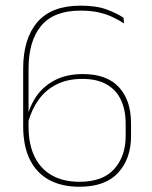

<svg xmlns="http://www.w3.org/2000/svg" viewBox="-20 -668 552 696"><path d="M268 9Q203.5 9 157.8 -16Q112 -41 88 -90Q64 -139 64 -210.5V-419Q64 -528 115.5 -587.8Q167 -647.5 271.5 -647.5Q329.5 -647.5 366.2 -633.8Q403 -620 427.5 -604L430 -583Q409 -596.5 386.2 -607Q363.5 -617.5 335.8 -623.5Q308 -629.5 271.5 -629.5Q175 -629.5 129.2 -574.5Q83.5 -519.5 83.5 -419V-210.5Q83.5 -144 105.8 -99.2Q128 -54.5 169.2 -31.8Q210.5 -9 268 -9Q353 -9 394.2 -55.5Q435.5 -102 435.5 -174.5V-219.5Q435.5 -270 418.2 -306.2Q401 -342.5 366.2 -362.2Q331.5 -382 278.5 -382Q225 -382 185.5 -362.2Q146 -342.5 120.5 -307.2Q95 -272 82 -225L71.5 -238.5H77.5Q87 -283 112.2 -319.5Q137.5 -356 179.8 -377.8Q222 -399.5 280.5 -399.5Q367 -399.5 411 -352Q455 -304.5 455 -220.5V-174.5Q455 -93 408.5 -42Q362 9 268 9Z"/></svg>

Font: Anek Bangla Medium Thin
Style: Regular
Weight: 250
Version: Version 1.003